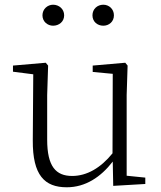

<svg xmlns="http://www.w3.org/2000/svg" viewBox="-20 -780 683 814"><path d="M205 -671C230 -671 252 -688 252 -715C252 -742 230 -760 205 -760C182 -760 160 -742 160 -715C160 -688 182 -671 205 -671ZM418 -671C442 -671 463 -688 463 -715C463 -742 442 -760 418 -760C393 -760 372 -742 372 -715C372 -688 393 -671 418 -671ZM460 8 596 0V-27L517 -35V-377L521 -502L511 -514L373 -502V-475L458 -467L457 -130C407 -68 348 -34 286 -34C217 -34 180 -74 180 -188V-377L184 -502L174 -514L35 -502V-476L121 -465L119 -185C118 -37 169 14 263 14C342 14 407 -29 458 -95Z"/></svg>

Font: Noto Serif TC ExtraLight
Style: Regular
Weight: 200
Designer: Ryoko NISHIZUKA 西塚涼子 (kana & ideographs); Frank Grießhammer (Latin, Greek & Cyrillic); Wenlong ZHANG 张文龙 (bopomofo); San
Foundry: Adobe
Version: Version 2.001;hotconv 1.1.0;makeotfexe 2.6.0